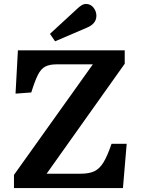

<svg xmlns="http://www.w3.org/2000/svg" viewBox="-20 -956 715 976"><path d="M51 0V-67L452 -629H269Q232 -629 210 -617.5Q188 -606 172.5 -575Q157 -544 139 -486L59 -480L71 -700H614V-632L217 -73H391Q433 -73 459.5 -85.5Q486 -98 506 -130.5Q526 -163 547 -225H624L605 0ZM260 -746 234 -784 373 -912Q398 -936 416 -936Q441 -936 455.5 -917Q470 -898 470 -876Q470 -835 421 -815Z"/></svg>

Font: Literata SemiBold
Style: Regular
Weight: 600
Designer: Latin by Veronika Burian and Jose Scaglione. Greek by Irene Vlachou. Cyrillic by Vera Evstafieva.
Foundry: TypeTogether
Version: Version 3.103; ttfautohint (v1.8.4.7-5d5b);gftools[0.9.29]